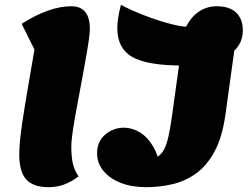

<svg xmlns="http://www.w3.org/2000/svg" viewBox="-20 -752 1033 797"><path d="M182 25Q118 25 89 -7Q60 -39 60 -110Q60 -132 62.5 -162Q65 -192 72 -240Q79 -288 91.5 -362.5Q104 -437 123 -546L70 -653Q126 -689 178 -707.5Q230 -726 276 -726Q353 -726 353 -632Q353 -617 349 -588Q345 -559 338 -519.5Q331 -480 323 -436Q315 -392 306.5 -347.5Q298 -303 291 -263Q284 -223 280 -192.5Q276 -162 276 -145Q276 -99 283 -71Q290 -43 306 -20Q249 25 182 25ZM586 25Q527 25 481 7Q435 -11 409 -43Q383 -75 383 -115Q383 -165 417 -193.5Q451 -222 494 -222Q528 -222 560 -203Q592 -184 616 -143.5Q640 -103 648 -37L613 -88Q629 -97 640.5 -106Q652 -115 661.5 -132.5Q671 -150 679 -184.5Q687 -219 695 -278L732 -545L965 -632L916 -278Q903 -183 870.5 -123Q838 -63 792.5 -31Q747 1 694 13Q641 25 586 25ZM739 -480Q591 -480 529 -515.5Q467 -551 467 -635Q467 -656 471 -681Q475 -706 482 -732Q523 -710 574.5 -690Q626 -670 674 -656.5Q722 -643 752 -641Q775 -684 807.5 -705Q840 -726 879 -726Q933 -726 960.5 -699.5Q988 -673 988 -626Q988 -557 922 -518.5Q856 -480 739 -480Z"/></svg>

Font: Lemonada
Style: Regular
Weight: 400
Designer: Mohamed Gaber (Arabic), Eduardo Tunni (Latin)
Foundry: Kief Type Foundry
Version: Version 4.005